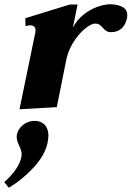

<svg xmlns="http://www.w3.org/2000/svg" viewBox="-38 -500 614 896"><path d="M556 -429Q556 -421 555 -416Q548 -383 528.5 -366.5Q509 -350 482 -350Q467 -350 459 -355Q451 -360 441 -371Q432 -381 425 -385.5Q418 -390 406 -390Q390 -390 363.5 -370Q337 -350 312 -314.5Q287 -279 274 -234L227 0L53 10L127 -349Q128 -352 128 -358Q128 -371 120.5 -376.5Q113 -382 103 -382Q95 -382 81 -378L80 -415L288 -479H324L302 -371Q322 -409 354 -433.5Q386 -458 419 -469Q452 -480 476 -480Q509 -480 532.5 -468Q556 -456 556 -429ZM188 134Q188 144 184 166Q172 224 119 281.5Q66 339 3 376L-18 350Q50 289 62 232Q63 227 63 219Q63 203 51 179Q50 177 45 165Q40 153 40 140Q40 110 65 87Q90 64 125 64Q153 64 170.5 82.5Q188 101 188 134Z"/></svg>

Font: Taviraj
Style: Bold Italic
Weight: 700
Italic angle: -12°
Designer: Katatrad Team
Foundry: CadsonDemak
Version: Version 1.001